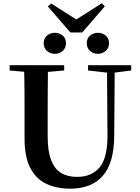

<svg xmlns="http://www.w3.org/2000/svg" viewBox="-20 -1141 858 1180"><path d="M316.7 -810.1Q289.9 -810.1 269.2 -827.7Q248.5 -845.3 248.5 -875.5Q248.5 -906 269.2 -922.8Q289.9 -939.5 316.7 -939.5Q344 -939.5 364.8 -922.8Q385.6 -906 385.6 -875.5Q385.6 -845.3 364.8 -827.7Q344 -810.1 316.7 -810.1ZM582 -810.1Q554.3 -810.1 533.8 -827.7Q513.4 -845.3 513.4 -875.5Q513.4 -906 533.8 -922.8Q554.3 -939.5 582 -939.5Q608.3 -939.5 629.3 -922.8Q650.2 -906 650.2 -875.5Q650.2 -845.3 629.3 -827.7Q608.3 -810.1 582 -810.1ZM294.1 -1119.6 485.6 -998H412.4L605.9 -1121.1L624.1 -1102.2L485.4 -941.3H412.6L274.2 -1101.4ZM411.6 18.6Q328.6 18.6 265.1 -11.1Q201.7 -40.8 166.3 -108.6Q130.9 -176.3 130.9 -290V-400.9Q130.9 -485.1 130.6 -570.6Q130.2 -656.1 127.5 -740.5H274.9Q273.9 -656.3 273.4 -571.6Q272.9 -486.9 272.9 -400.9V-305Q272.9 -213.4 293.8 -158.2Q314.7 -102.9 355.1 -78.4Q395.4 -53.9 453 -53.9Q545.1 -53.9 593.5 -114Q641.9 -174.1 640.5 -312.5L637.5 -740.5H685.2L682 -304.3Q680.6 -138.8 611.5 -60.1Q542.4 18.6 411.6 18.6ZM39.2 -707.9V-740.5H374.4V-707.9L218.8 -694.2H191.8ZM521.1 -707.9V-740.5H786.3V-707.9L674.7 -693.5H646.5Z"/></svg>

Font: Noto Serif HK
Style: Regular
Weight: 200
Designer: Ryoko NISHIZUKA 西塚涼子 (kana & ideographs); Frank Grießhammer (Latin, Greek & Cyrillic); Wenlong ZHANG 张文龙 (bopomofo); San
Foundry: Adobe
Version: Version 2.001;hotconv 1.1.0;makeotfexe 2.6.0